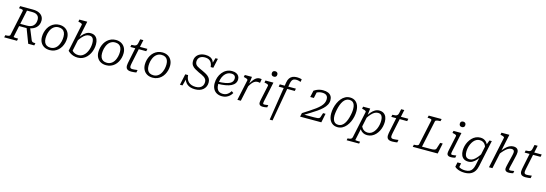

<svg xmlns="http://www.w3.org/2000/svg" viewBox="19 -2255 11304 3976"><g transform="rotate(15 5671.0 -267.0)"><path d="M373 -323 443 -344 544 -97Q552 -77 562.5 -66.5Q573 -56 588 -53Q603 -50 624 -50H637L626 0H496ZM266 -49 255 0H-19L-8 -49H3Q39 -49 65 -56Q91 -63 95 -84L210 -625Q214 -646 192 -653.5Q170 -661 132 -661H121L133 -710H403Q481 -710 532.5 -687.5Q584 -665 611 -625.5Q638 -586 638 -533Q638 -486 622.5 -448.5Q607 -411 579 -383.5Q551 -356 512 -338.5Q473 -321 425 -315Q414 -312 404.5 -310Q395 -308 387 -306.5Q379 -305 371 -305H219L167 -59Q167 -56 179.5 -53.5Q192 -51 211.5 -50Q231 -49 251 -49ZM404 -657H294L230 -356H373Q419 -356 453.5 -368Q488 -380 510.5 -403.5Q533 -427 544.5 -459.5Q556 -492 556 -533Q556 -572 539.5 -599.5Q523 -627 490 -642Q457 -657 404 -657Z M1137 -178Q1147 -202 1153 -227Q1159 -252 1162 -278.5Q1165 -305 1165 -329Q1165 -382 1148.5 -418.5Q1132 -455 1099.5 -474Q1067 -493 1017 -493Q984 -493 956.5 -482.5Q929 -472 907 -453.5Q885 -435 868.5 -410Q852 -385 841 -356Q831 -333 825 -307.5Q819 -282 816 -256Q813 -230 813 -205Q813 -153 829.5 -116Q846 -79 879 -60Q912 -41 961 -41Q994 -41 1021.5 -51.5Q1049 -62 1071 -80.5Q1093 -99 1109.5 -124Q1126 -149 1137 -178ZM733 -212Q733 -264 746 -313Q759 -362 783 -404.5Q807 -447 842.5 -479Q878 -511 923 -529Q968 -547 1021 -547Q1089 -547 1139 -519Q1189 -491 1217 -440Q1245 -389 1245 -321Q1245 -269 1232 -220Q1219 -171 1195 -129Q1171 -87 1135.5 -55Q1100 -23 1055 -5.5Q1010 12 957 12Q889 12 839 -15.5Q789 -43 761 -94Q733 -145 733 -212Z M1561 -42Q1603 -42 1637 -60.5Q1671 -79 1697 -110.5Q1723 -142 1740.5 -182Q1758 -222 1767 -266.5Q1776 -311 1776 -354Q1776 -397 1766.5 -428.5Q1757 -460 1735 -476.5Q1713 -493 1676 -493Q1634 -493 1598 -471.5Q1562 -450 1527 -410.5Q1492 -371 1455 -314L1442 -346Q1478 -407 1516 -452Q1554 -497 1597 -522Q1640 -547 1689 -547Q1746 -547 1782.5 -522.5Q1819 -498 1837 -454.5Q1855 -411 1855 -351Q1855 -300 1842.5 -248Q1830 -196 1805.5 -149.5Q1781 -103 1745 -66.5Q1709 -30 1662.5 -9Q1616 12 1559 12Q1508 12 1466.5 -1Q1425 -14 1393.5 -35Q1362 -56 1342 -77L1465 -666Q1468 -678 1459 -685.5Q1450 -693 1432.5 -699Q1415 -705 1390 -710L1380 -712L1389 -758H1559L1415 -71Q1408 -77 1403.5 -85Q1399 -93 1397 -101Q1395 -109 1396 -117Q1397 -125 1400 -133Q1410 -111 1431 -90Q1452 -69 1485 -55.5Q1518 -42 1561 -42Z M2347 -178Q2357 -202 2363 -227Q2369 -252 2372 -278.5Q2375 -305 2375 -329Q2375 -382 2358.5 -418.5Q2342 -455 2309.5 -474Q2277 -493 2227 -493Q2194 -493 2166.5 -482.5Q2139 -472 2117 -453.5Q2095 -435 2078.5 -410Q2062 -385 2051 -356Q2041 -333 2035 -307.5Q2029 -282 2026 -256Q2023 -230 2023 -205Q2023 -153 2039.5 -116Q2056 -79 2089 -60Q2122 -41 2171 -41Q2204 -41 2231.5 -51.5Q2259 -62 2281 -80.5Q2303 -99 2319.5 -124Q2336 -149 2347 -178ZM1943 -212Q1943 -264 1956 -313Q1969 -362 1993 -404.5Q2017 -447 2052.5 -479Q2088 -511 2133 -529Q2178 -547 2231 -547Q2299 -547 2349 -519Q2399 -491 2427 -440Q2455 -389 2455 -321Q2455 -269 2442 -220Q2429 -171 2405 -129Q2381 -87 2345.5 -55Q2310 -23 2265 -5.5Q2220 12 2167 12Q2099 12 2049 -15.5Q1999 -43 1971 -94Q1943 -145 1943 -212Z M2705 5Q2666 5 2639.5 -5Q2613 -15 2600 -36.5Q2587 -58 2587 -92Q2587 -113 2592 -141Q2597 -169 2603 -198L2670 -523L2713 -537H2908L2897 -484H2556L2566 -532H2576Q2609 -532 2632.5 -536.5Q2656 -541 2671.5 -555.5Q2687 -570 2693 -598L2713 -690H2780L2672 -176Q2669 -162 2666.5 -147.5Q2664 -133 2662.5 -120.5Q2661 -108 2661 -99Q2661 -73 2674.5 -62Q2688 -51 2715 -51Q2733 -51 2754.5 -53Q2776 -55 2795 -57.5Q2814 -60 2824 -61L2813 -5Q2793 -2 2764.5 1.5Q2736 5 2705 5Z M3344 -178Q3354 -202 3360 -227Q3366 -252 3369 -278.5Q3372 -305 3372 -329Q3372 -382 3355.5 -418.5Q3339 -455 3306.5 -474Q3274 -493 3224 -493Q3191 -493 3163.5 -482.5Q3136 -472 3114 -453.5Q3092 -435 3075.5 -410Q3059 -385 3048 -356Q3038 -333 3032 -307.5Q3026 -282 3023 -256Q3020 -230 3020 -205Q3020 -153 3036.5 -116Q3053 -79 3086 -60Q3119 -41 3168 -41Q3201 -41 3228.5 -51.5Q3256 -62 3278 -80.5Q3300 -99 3316.5 -124Q3333 -149 3344 -178ZM2940 -212Q2940 -264 2953 -313Q2966 -362 2990 -404.5Q3014 -447 3049.5 -479Q3085 -511 3130 -529Q3175 -547 3228 -547Q3296 -547 3346 -519Q3396 -491 3424 -440Q3452 -389 3452 -321Q3452 -269 3439 -220Q3426 -171 3402 -129Q3378 -87 3342.5 -55Q3307 -23 3262 -5.5Q3217 12 3164 12Q3096 12 3046 -15.5Q2996 -43 2968 -94Q2940 -145 2940 -212Z M4074 17Q4023 17 3980.5 5Q3938 -7 3906.5 -31.5Q3875 -56 3855 -92.5Q3835 -129 3828 -178Q3831 -180 3836 -180.5Q3841 -181 3846 -177.5Q3851 -174 3851 -166L3805 6H3750L3801 -231H3862Q3865 -184 3880 -147.5Q3895 -111 3922 -86Q3949 -61 3987 -48Q4025 -35 4074 -35Q4128 -35 4164.5 -53Q4201 -71 4220 -103.5Q4239 -136 4239 -180Q4239 -215 4223.5 -239.5Q4208 -264 4182.5 -281.5Q4157 -299 4126 -313.5Q4095 -328 4062 -342Q4015 -365 3974.5 -388.5Q3934 -412 3909 -447Q3884 -482 3884 -539Q3884 -595 3911 -637.5Q3938 -680 3988 -704Q4038 -728 4106 -728Q4166 -728 4207 -708.5Q4248 -689 4271.5 -651Q4295 -613 4300 -558Q4297 -556 4291.5 -557.5Q4286 -559 4282.5 -563.5Q4279 -568 4278 -576L4319 -715H4371L4327 -512H4270Q4267 -565 4247 -601.5Q4227 -638 4191.5 -656.5Q4156 -675 4105 -675Q4056 -675 4022.5 -659Q3989 -643 3972 -614Q3955 -585 3955 -548Q3955 -515 3968 -493Q3981 -471 4003.5 -455.5Q4026 -440 4056 -426Q4086 -412 4120 -397Q4155 -381 4189.5 -363Q4224 -345 4252 -322Q4280 -299 4296.5 -267Q4313 -235 4313 -189Q4313 -142 4295.5 -104Q4278 -66 4246.5 -38.5Q4215 -11 4171 3Q4127 17 4074 17Z M4652 12Q4587 12 4538.5 -14Q4490 -40 4463 -90Q4436 -140 4436 -211Q4436 -277 4456.5 -337Q4477 -397 4514.5 -444.5Q4552 -492 4604.5 -519.5Q4657 -547 4722 -547Q4776 -547 4812.5 -529.5Q4849 -512 4867.5 -482Q4886 -452 4886 -413Q4886 -365 4861 -328Q4836 -291 4787 -266Q4738 -241 4664 -228.5Q4590 -216 4492 -215L4498 -259Q4586 -261 4647 -272Q4708 -283 4744.5 -302Q4781 -321 4797 -348.5Q4813 -376 4813 -412Q4813 -438 4802 -456.5Q4791 -475 4770 -484Q4749 -493 4717 -493Q4671 -493 4633 -470.5Q4595 -448 4568 -408Q4541 -368 4527 -316Q4513 -264 4513 -205Q4513 -150 4530 -113Q4547 -76 4579 -58.5Q4611 -41 4656 -41Q4697 -41 4727.5 -55Q4758 -69 4781 -92.5Q4804 -116 4821 -144L4863 -114Q4841 -75 4809.5 -47Q4778 -19 4738.5 -3.5Q4699 12 4652 12Z M4980 0H5054L5134 -374L5128 -375L5149 -537H4996L4986 -491L4997 -489Q5022 -484 5040.5 -477.5Q5059 -471 5068 -462.5Q5077 -454 5075 -442ZM5356 -542Q5353 -544 5340.5 -546Q5328 -548 5312 -548Q5279 -548 5251.5 -533Q5224 -518 5199 -490Q5174 -462 5149 -422Q5124 -382 5095 -331L5111 -308Q5134 -348 5155 -378Q5176 -408 5197 -427.5Q5218 -447 5241 -457Q5264 -467 5291 -467Q5306 -467 5318.5 -465Q5331 -463 5342 -460Z M5440 -62Q5440 -77 5442.5 -94Q5445 -111 5450.5 -137.5Q5456 -164 5465 -205L5516 -444Q5518 -457 5509.5 -465Q5501 -473 5483 -478.5Q5465 -484 5440 -489L5429 -491L5439 -537H5609L5537 -193Q5529 -159 5524 -135Q5519 -111 5517 -96.5Q5515 -82 5515 -73Q5515 -61 5521.5 -55.5Q5528 -50 5542 -50Q5558 -50 5573.5 -52Q5589 -54 5603 -56.5Q5617 -59 5627 -60L5618 -10Q5605 -7 5589.5 -3.5Q5574 0 5557 1.5Q5540 3 5522 3Q5498 3 5479 -4Q5460 -11 5450 -26Q5440 -41 5440 -62ZM5526 -717Q5526 -746 5542.5 -760.5Q5559 -775 5586 -775Q5611 -775 5628 -760.5Q5645 -746 5645 -717Q5645 -687 5628 -672.5Q5611 -658 5586 -658Q5559 -658 5542.5 -672.5Q5526 -687 5526 -717Z M5746 -537H6091L6081 -485H5736ZM6050 -717Q6019 -717 5997 -707Q5975 -697 5961.5 -672.5Q5948 -648 5940 -606L5794 223H5733L5863 -609Q5873 -667 5898 -702.5Q5923 -738 5962 -754.5Q6001 -771 6052 -771Q6077 -771 6098 -768Q6119 -765 6135 -761.5Q6151 -758 6158 -754L6148 -697Q6133 -703 6107 -710Q6081 -717 6050 -717Z M6325 0H6780L6819 -193H6766L6737 -103Q6732 -85 6717.5 -76Q6703 -67 6677 -64Q6651 -61 6609 -61H6365L6367 -42Q6440 -87 6510 -129.5Q6580 -172 6640.5 -214Q6701 -256 6747 -299.5Q6793 -343 6818.5 -390Q6844 -437 6844 -489Q6844 -541 6821.5 -577Q6799 -613 6754.5 -632Q6710 -651 6646 -651Q6602 -651 6564.5 -641Q6527 -631 6499 -617Q6471 -603 6453 -590L6422 -447H6500L6531 -593Q6525 -593 6518 -589Q6511 -585 6503.5 -577.5Q6496 -570 6490 -560Q6484 -550 6481 -539Q6498 -555 6521.5 -568Q6545 -581 6575 -589.5Q6605 -598 6640 -598Q6680 -598 6707.5 -586.5Q6735 -575 6749.5 -551.5Q6764 -528 6764 -491Q6764 -446 6745.5 -406.5Q6727 -367 6691.5 -330Q6656 -293 6604.5 -254.5Q6553 -216 6487 -173.5Q6421 -131 6342 -80Z M7128 11Q7092 11 7061 0.5Q7030 -10 7005.5 -30.5Q6981 -51 6964 -80Q6947 -109 6938 -147Q6929 -185 6929 -230Q6929 -288 6942 -348Q6955 -408 6980 -462Q7005 -516 7040.5 -559Q7076 -602 7122.5 -626.5Q7169 -651 7225 -651Q7261 -651 7292 -640.5Q7323 -630 7347 -609.5Q7371 -589 7388 -560Q7405 -531 7414 -493Q7423 -455 7423 -410Q7423 -352 7410.5 -292Q7398 -232 7373 -178Q7348 -124 7312 -81Q7276 -38 7230 -13.5Q7184 11 7128 11ZM7131 -40Q7170 -40 7201.5 -59Q7233 -78 7258 -114Q7283 -150 7301.5 -200Q7320 -250 7332 -311Q7338 -335 7340.5 -357Q7343 -379 7344.5 -398.5Q7346 -418 7346 -434Q7346 -488 7332.5 -525Q7319 -562 7291.5 -581Q7264 -600 7222 -600Q7184 -600 7152 -581Q7120 -562 7095 -526Q7070 -490 7051.5 -440Q7033 -390 7021 -329Q7016 -305 7013 -283Q7010 -261 7008 -242Q7006 -223 7006 -206Q7006 -153 7020 -115.5Q7034 -78 7061.5 -59Q7089 -40 7131 -40Z M7383 223 7391 180H7394Q7433 180 7458 169Q7483 158 7491 124L7611 -442Q7614 -454 7604.5 -462.5Q7595 -471 7577 -477.5Q7559 -484 7533 -489L7522 -491L7532 -537H7684L7665 -378L7671 -380L7555 170Q7554 173 7561.5 174.5Q7569 176 7581 177.5Q7593 179 7606.5 179.5Q7620 180 7633 180H7659L7650 223ZM7574 -141 7606 -179Q7616 -137 7637 -106.5Q7658 -76 7689.5 -59Q7721 -42 7763 -42Q7803 -42 7835.5 -60.5Q7868 -79 7893 -110.5Q7918 -142 7935 -181.5Q7952 -221 7960.5 -265.5Q7969 -310 7969 -352Q7969 -397 7958.5 -428.5Q7948 -460 7925 -476.5Q7902 -493 7866 -493Q7825 -493 7789 -471.5Q7753 -450 7718.5 -410.5Q7684 -371 7647 -314L7634 -346Q7670 -407 7707.5 -452Q7745 -497 7787.5 -522Q7830 -547 7879 -547Q7935 -547 7972.5 -522.5Q8010 -498 8029 -454Q8048 -410 8048 -350Q8048 -299 8036 -247Q8024 -195 7999.5 -148.5Q7975 -102 7940.5 -66Q7906 -30 7861.5 -9Q7817 12 7763 12Q7714 12 7676.5 -7.5Q7639 -27 7613.5 -61.5Q7588 -96 7574 -141Z M8299 5Q8260 5 8233.5 -5Q8207 -15 8194 -36.5Q8181 -58 8181 -92Q8181 -113 8186 -141Q8191 -169 8197 -198L8264 -523L8307 -537H8502L8491 -484H8150L8160 -532H8170Q8203 -532 8226.5 -536.5Q8250 -541 8265.5 -555.5Q8281 -570 8287 -598L8307 -690H8374L8266 -176Q8263 -162 8260.5 -147.5Q8258 -133 8256.5 -120.5Q8255 -108 8255 -99Q8255 -73 8268.5 -62Q8282 -51 8309 -51Q8327 -51 8348.5 -53Q8370 -55 8389 -57.5Q8408 -60 8418 -61L8407 -5Q8387 -2 8358.5 1.5Q8330 5 8299 5Z M9169 -710 9157 -661H9143Q9117 -661 9096 -658Q9075 -655 9062 -648Q9049 -641 9046 -626L8924 -53H9093Q9125 -53 9148.5 -54.5Q9172 -56 9188 -61Q9204 -66 9213.5 -75Q9223 -84 9227 -97L9268 -226H9322L9275 0H8740L8751 -49H8762Q8798 -49 8823.5 -56Q8849 -63 8854 -84L8969 -625Q8973 -647 8950.5 -654Q8928 -661 8891 -661H8880L8892 -710Z M9471 -62Q9471 -77 9473.5 -94Q9476 -111 9481.5 -137.5Q9487 -164 9496 -205L9547 -444Q9549 -457 9540.5 -465Q9532 -473 9514 -478.5Q9496 -484 9471 -489L9460 -491L9470 -537H9640L9568 -193Q9560 -159 9555 -135Q9550 -111 9548 -96.5Q9546 -82 9546 -73Q9546 -61 9552.5 -55.5Q9559 -50 9573 -50Q9589 -50 9604.5 -52Q9620 -54 9634 -56.5Q9648 -59 9658 -60L9649 -10Q9636 -7 9620.5 -3.5Q9605 0 9588 1.5Q9571 3 9553 3Q9529 3 9510 -4Q9491 -11 9481 -26Q9471 -41 9471 -62ZM9557 -717Q9557 -746 9573.5 -760.5Q9590 -775 9617 -775Q9642 -775 9659 -760.5Q9676 -746 9676 -717Q9676 -687 9659 -672.5Q9642 -658 9617 -658Q9590 -658 9573.5 -672.5Q9557 -687 9557 -717Z M10098 23 10190 -418 10196 -419 10241 -538H10291L10171 29Q10157 99 10124 146.5Q10091 194 10038 217.5Q9985 241 9911 241Q9857 241 9814 230Q9771 219 9741.5 202.5Q9712 186 9698 169L9718 72H9796L9772 188Q9764 186 9757.5 179Q9751 172 9748 162.5Q9745 153 9744.5 143.5Q9744 134 9746 126Q9759 143 9781.5 158Q9804 173 9837 182Q9870 191 9914 191Q9969 191 10005 173.5Q10041 156 10063 119Q10085 82 10098 23ZM10230 -385 10198 -345Q10189 -390 10170 -423Q10151 -456 10120.5 -474.5Q10090 -493 10046 -493Q10007 -493 9974 -475Q9941 -457 9916 -426Q9891 -395 9873.5 -356Q9856 -317 9847 -274.5Q9838 -232 9838 -191Q9838 -148 9848 -117.5Q9858 -87 9881 -70.5Q9904 -54 9941 -54Q9983 -54 10019 -76.5Q10055 -99 10090.5 -140Q10126 -181 10163 -237L10177 -204Q10141 -144 10102.5 -98Q10064 -52 10021 -26.5Q9978 -1 9928 -1Q9871 -1 9833.5 -25Q9796 -49 9777.5 -92Q9759 -135 9759 -193Q9759 -243 9771.5 -293Q9784 -343 9809 -388.5Q9834 -434 9869 -470Q9904 -506 9949 -526.5Q9994 -547 10046 -547Q10085 -547 10115.5 -535Q10146 -523 10168.5 -501Q10191 -479 10206 -449.5Q10221 -420 10230 -385Z M10374 0H10448L10609 -758H10439L10430 -712L10439 -710Q10465 -705 10482.5 -699Q10500 -693 10509 -685.5Q10518 -678 10515 -666ZM10813 -193 10850 -352Q10857 -380 10861 -404.5Q10865 -429 10865 -450Q10865 -494 10837.5 -520.5Q10810 -547 10756 -547Q10717 -547 10682 -532Q10647 -517 10614.5 -489.5Q10582 -462 10551 -424.5Q10520 -387 10489 -342L10502 -313Q10545 -369 10582.5 -408Q10620 -447 10655.5 -467.5Q10691 -488 10727 -488Q10760 -488 10774.5 -473.5Q10789 -459 10789 -433Q10789 -417 10785.5 -399Q10782 -381 10776 -353L10740 -205Q10730 -164 10724 -137.5Q10718 -111 10715 -93.5Q10712 -76 10712 -62Q10712 -40 10722.5 -25.5Q10733 -11 10751.5 -4Q10770 3 10795 3Q10813 3 10830 1.5Q10847 0 10862.5 -3.5Q10878 -7 10891 -10L10900 -60Q10890 -59 10876 -56.5Q10862 -54 10846.5 -52Q10831 -50 10815 -50Q10802 -50 10795 -55.5Q10788 -61 10788 -73Q10788 -81 10790.5 -96Q10793 -111 10798.5 -134.5Q10804 -158 10813 -193Z M11158 5Q11119 5 11092.5 -5Q11066 -15 11053 -36.5Q11040 -58 11040 -92Q11040 -113 11045 -141Q11050 -169 11056 -198L11123 -523L11166 -537H11361L11350 -484H11009L11019 -532H11029Q11062 -532 11085.5 -536.5Q11109 -541 11124.5 -555.5Q11140 -570 11146 -598L11166 -690H11233L11125 -176Q11122 -162 11119.5 -147.5Q11117 -133 11115.5 -120.5Q11114 -108 11114 -99Q11114 -73 11127.5 -62Q11141 -51 11168 -51Q11186 -51 11207.5 -53Q11229 -55 11248 -57.5Q11267 -60 11277 -61L11266 -5Q11246 -2 11217.5 1.5Q11189 5 11158 5Z"/></g></svg>

Font: Roboto Serif 20pt Light
Style: Italic
Weight: 300
Italic angle: -10°
Version: Version 1.007